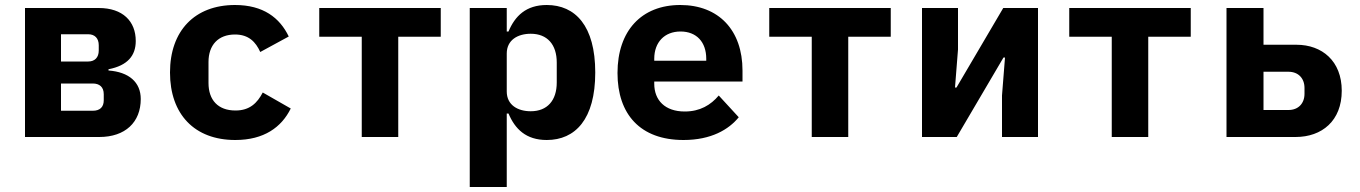

<svg xmlns="http://www.w3.org/2000/svg" viewBox="-20 -548 5440 768"><path d="M80 0H377C481 0 543 -59 543 -152C543 -219 496 -260 414 -266V-271C491 -286 523 -326 523 -384C523 -463 471 -516 375 -516H80ZM224 -105V-214H351C378 -214 395 -200 395 -171V-147C395 -120 380 -105 351 -105ZM224 -302V-411H333C359 -411 375 -395 375 -367V-346C375 -318 359 -302 333 -302Z M921 12C1036 12 1106 -39 1143 -114L1031 -178C1009 -136 979 -106 922 -106C852 -106 814 -148 814 -216V-300C814 -368 853 -410 920 -410C975 -410 1003 -380 1021 -340L1135 -402C1099 -477 1033 -528 920 -528C759 -528 660 -425 660 -258C660 -91 758 12 921 12Z M1427 0H1573V-401H1743V-516H1257V-401H1427Z M1859 200H2007V-94H2014C2040 -32 2084 12 2167 12C2281 12 2361 -71 2361 -258C2361 -445 2281 -528 2167 -528C2084 -528 2040 -484 2014 -422H2007V-516H1859ZM2103 -103C2051 -103 2007 -128 2007 -182V-334C2007 -388 2051 -413 2103 -413C2169 -413 2207 -370 2207 -298V-218C2207 -146 2169 -103 2103 -103Z M2714 12C2825 12 2895 -30 2935 -79L2855 -166C2823 -128 2780 -102 2719 -102C2640 -102 2597 -147 2597 -213V-222H2950V-266C2950 -427 2855 -528 2701 -528C2546 -528 2450 -425 2450 -256C2450 -91 2541 12 2714 12ZM2702 -422C2766 -422 2805 -380 2805 -313V-305H2597V-313C2597 -379 2638 -422 2702 -422Z M3227 0H3373V-401H3543V-516H3057V-401H3227Z M3668 0H3807L3994 -318H4000L3988 -166V0H4132V-516H3993L3806 -198H3800L3812 -350V-516H3668Z M4427 0H4573V-401H4743V-516H4257V-401H4427Z M4886 0H5162C5268 0 5347 -65 5347 -185C5347 -304 5268 -369 5166 -369H5034V-516H4886ZM5034 -108V-261H5134C5173 -261 5198 -235 5198 -196V-173C5198 -134 5173 -108 5134 -108Z"/></svg>

Font: IBM Plex Mono
Style: Bold
Weight: 700
Monospace: yes
Designer: Mike Abbink, Paul van der Laan, Pieter van Rosmalen
Foundry: Bold Monday
Version: Version 2.004